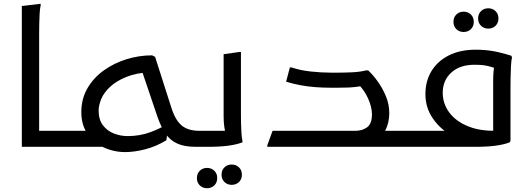

<svg xmlns="http://www.w3.org/2000/svg" viewBox="-20 -780 2828 1020"><path d="M158 0V-85H336V-20L316 0ZM96 -748 196 -760V-752Q192 -734 190.5 -707Q189 -680 188.5 -652Q188 -624 188 -604V0H96Z M509 -85 550 0H316V-65L336 -85ZM1020 0Q960 0 921.5 -17.5Q883 -35 859 -70.5Q835 -106 816 -161L729 -418L782 -397Q704 -393 650.5 -371Q597 -349 564.5 -318.5Q532 -288 518 -254.5Q504 -221 504 -192Q504 -145 526.5 -115Q549 -85 584.5 -71Q620 -57 658 -57Q723 -57 779.5 -78Q836 -99 871 -123L874 -115L864 -35Q810 -2 752 13Q694 28 644 28Q612 28 579 20Q546 12 516 -4.5Q486 -21 462.5 -46Q439 -71 425.5 -105.5Q412 -140 412 -184Q412 -255 444.5 -311Q477 -367 531.5 -406Q586 -445 652.5 -465.5Q719 -486 788 -486L804 -478L890 -209Q911 -142 945 -113.5Q979 -85 1040 -85V-20Z M1020 0V-65L1040 -85H1214L1180 -64Q1176 -78 1172 -103.5Q1168 -129 1168 -160V-492L1252 -504H1260V-172Q1260 -152 1260.5 -126Q1261 -100 1262.5 -75Q1264 -50 1268 -32V-24Q1238 -12 1192.5 -6Q1147 0 1084 0ZM1157 148Q1157 124 1172.5 109Q1188 94 1211 94Q1234 94 1249.5 109Q1265 124 1265 148Q1265 172 1249.5 187Q1234 202 1211 202Q1188 202 1172.5 187Q1157 172 1157 148ZM1026 166Q1026 142 1041.5 127Q1057 112 1080 112Q1103 112 1118.5 127Q1134 142 1134 166Q1134 190 1118.5 205Q1103 220 1080 220Q1057 220 1041.5 205Q1026 190 1026 166Z M1766 0V-85H2172V-20L2152 0ZM1400 -8 1428 -85H1867Q1905 -85 1930.5 -104Q1956 -123 1956 -173Q1956 -211 1935 -258Q1914 -305 1874 -342L1923 -327Q1893 -321 1872.5 -318.5Q1852 -316 1830 -315Q1808 -314 1772 -314H1736Q1696 -314 1656 -317Q1616 -320 1577.5 -327Q1539 -334 1500 -346L1520 -422H1528Q1575 -406 1632 -400Q1689 -394 1740 -394H1772Q1811 -394 1852.5 -396Q1894 -398 1924 -406H1936Q1961 -383 1986.5 -347.5Q2012 -312 2030 -269Q2048 -226 2048 -179Q2048 -127 2026.5 -86Q2005 -45 1961 -22L1917 -7Q1901 -3 1883.5 -1.5Q1866 0 1846 0H1400Z M2172 -85H2386L2369 -67Q2314 -99 2277 -154.5Q2240 -210 2240 -280Q2240 -349 2272 -402Q2304 -455 2364 -485.5Q2424 -516 2508 -516Q2552 -516 2593.5 -509.5Q2635 -503 2696 -484L2700 -476Q2696 -458 2694.5 -428Q2693 -398 2692.5 -367Q2692 -336 2692 -316V-32L2688 -24Q2658 -12 2612.5 -6Q2567 0 2504 0H2152V-65ZM2332 -287Q2332 -229 2367.5 -181.5Q2403 -134 2470.5 -107.5Q2538 -81 2634 -86L2600 -42V-352Q2600 -379 2602 -401Q2604 -423 2608 -439L2624 -414Q2604 -420 2588 -425Q2572 -430 2552.5 -433Q2533 -436 2501 -436Q2423 -436 2377.5 -394.5Q2332 -353 2332 -287ZM2574 -628Q2551 -628 2535.5 -643Q2520 -658 2520 -682Q2520 -706 2535.5 -721Q2551 -736 2574 -736Q2597 -736 2612.5 -721Q2628 -706 2628 -682Q2628 -658 2612.5 -643Q2597 -628 2574 -628ZM2443 -610Q2420 -610 2404.5 -625Q2389 -640 2389 -664Q2389 -688 2404.5 -703Q2420 -718 2443 -718Q2466 -718 2481.5 -703Q2497 -688 2497 -664Q2497 -640 2481.5 -625Q2466 -610 2443 -610Z"/></svg>

Font: Kufam
Style: Italic
Weight: 400
Italic angle: -11°
Designer: Artur Schmal
Foundry: Original Type
Version: Version 1.301; ttfautohint (v1.8.3)